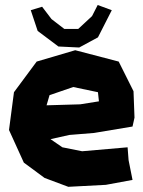

<svg xmlns="http://www.w3.org/2000/svg" viewBox="-20 -719 567 759"><path d="M503.9 -218.8 511.7 -253.9 507.8 -358.4 449.2 -475.6 277.3 -520.5 125 -475.6 35.2 -354.5 15.6 -205.1 74.2 -76.2 156.2 -15.6 250 19.5 398.4 11.7 503.9 -7.8 488.3 -85.9 484.4 -136.7 304.7 -121.1 226.6 -136.7 179.7 -168.9 253.9 -185.5 351.6 -193.4ZM371.1 -318.4 296.9 -306.6 164.1 -302.7 175.8 -342.8 269.5 -375 367.2 -354.5ZM146.5 -692.4 101.6 -678.7 128.9 -596.7 210.9 -535.2 293 -531.2 367.2 -571.3 421.9 -678.7 366.2 -699.2 343.8 -655.3 289.1 -604.5H234.4L183.6 -643.6Z"/></svg>

Font: MaokenAssortedSans-Lite
Style: Lite
Weight: 400
Version: Version 1.400